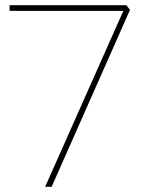

<svg xmlns="http://www.w3.org/2000/svg" viewBox="-20 -720 593 740"><path d="M154 0 462 -693 470 -678H17V-700H467L481 -682L179 0Z"/></svg>

Font: Lexend Giga Thin
Style: Regular
Weight: 250
Version: Version 1.007